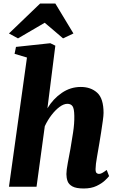

<svg xmlns="http://www.w3.org/2000/svg" viewBox="-20 -1063 668 1093"><path d="M250 -446.5Q282.5 -500.5 331.8 -534.2Q381 -568 440 -568Q497 -568 533.2 -535.2Q569.5 -502.5 569.5 -420Q569.5 -405.5 565.2 -374.5Q561 -343.5 555.5 -308.8Q550 -274 545.5 -247Q539.5 -209.5 532 -168.5Q524.5 -127.5 524 -100.5Q524 -82.5 530.2 -77.8Q536.5 -73 543 -73Q551.5 -73 560.8 -77.8Q570 -82.5 587.5 -95.5L601 -60.5Q596 -53.5 578 -36.2Q560 -19 529.8 -4.5Q499.5 10 456.5 10Q413.5 10 392.2 -1.8Q371 -13.5 364.5 -32.2Q358 -51 358 -72Q358 -94 365.8 -134.8Q373.5 -175.5 381 -216Q388 -256 396 -308.5Q404 -361 403 -403.5Q402.5 -444.5 393 -458.2Q383.5 -472 363.5 -472Q343 -472 319.2 -454.5Q295.5 -437 273.2 -408Q251 -379 235 -344.5L188 0H31L133.5 -735.5L63 -756.5L71 -796L266.5 -817L295 -803ZM31 -872.5 208.5 -1043H295L398 -872.5L339 -844.5Q313 -866.5 287 -889Q261 -911.5 234.5 -933.5Q196.5 -911.5 158.5 -889Q120.5 -866.5 82.5 -844.5Z"/></svg>

Font: Merriweather Black
Style: Italic
Weight: 900
Italic angle: -7.8°
Designer: Eben Sorkin
Foundry: Eben Sorkin
Version: Version 2.200;gftools[0.9.31]